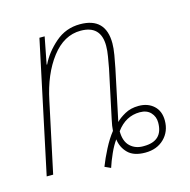

<svg xmlns="http://www.w3.org/2000/svg" viewBox="-89 -625 739 745"><g transform="rotate(-15 281.0 -252.0)"><path d="M337 -96Q374 -147 431 -147Q459 -147 474.5 -130.5Q490 -114 490 -90Q490 -16 413 -16Q380 -15 358.5 -35Q337 -55 337 -96ZM316 -69Q320 -36 343 -13Q366 10 412 10Q459 10 488 -18.5Q517 -47 517 -91Q517 -129 493.5 -150.5Q470 -172 433 -172Q401 -172 377 -158.5Q353 -145 341 -132L384 -336Q389 -360 393.5 -387Q398 -414 398 -433Q398 -537 295 -537Q238 -537 195.5 -500Q153 -463 132 -419H130L151 -527H130L18 0H44L104 -281Q125 -383 174.5 -447.5Q224 -512 291 -512Q372 -512 372 -430Q372 -410 368 -387.5Q364 -365 360 -342L319 -149Q313 -122 312 -104Q292 -79 274 -44Q256 -9 244 22L268 33Q276 8 289 -21Q302 -50 316 -69Z"/></g></svg>

Font: Noto Sans Display SemiCondensed Thin
Style: Italic
Weight: 250
Width: 4
Designer: Monotype Design team
Foundry: Monotype Imaging Inc.
Version: 1.000